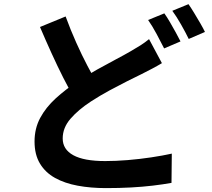

<svg xmlns="http://www.w3.org/2000/svg" viewBox="-20 -863 1040 941"><path d="M773.5 -553.5Q750.3 -539.4 725.8 -526.6Q701.4 -513.7 674.3 -500.1Q643 -485 602.7 -464.7Q562.4 -444.4 517.1 -420Q471.8 -395.5 426 -365.9Q363.8 -325.3 325.6 -281.1Q287.3 -236.9 287.3 -184.3Q287.3 -130.7 339.4 -102.2Q391.4 -73.6 495.6 -73.6Q547.3 -73.6 606 -78.4Q664.8 -83.2 721.4 -91.8Q778.1 -100.3 822 -110.1L820.5 33.3Q778.3 40.9 728.6 46.8Q678.9 52.7 621.9 55.8Q564.8 58.9 499.3 58.9Q424.8 58.9 360.9 47.1Q297 35.3 249.7 9Q202.4 -17.3 175.9 -61.2Q149.3 -105.2 149.3 -169.6Q149.3 -233.3 177 -285.1Q204.8 -336.8 252.9 -380.7Q301.1 -424.6 359.9 -463.6Q407.8 -495.1 455.3 -521.7Q502.8 -548.2 545.4 -570.7Q588.1 -593.2 618.2 -610.6Q646.4 -626.7 668.6 -640.8Q690.7 -654.9 710.5 -671.2ZM301.6 -782.3Q325.9 -715.9 353.5 -654.4Q381 -592.9 408.7 -540.1Q436.4 -487.4 459.4 -446.1L345.9 -379.4Q319 -425 290 -482.2Q261.1 -539.4 232.3 -602.8Q203.5 -666.2 176 -730.7ZM785.4 -797.5Q798.4 -779.5 813 -754.3Q827.6 -729.1 841.4 -704.1Q855.3 -679.1 864.7 -660L784.4 -625.7Q768.9 -656.7 747.5 -696.5Q726.1 -736.2 705.9 -765ZM903.8 -842.6Q917 -823.8 932.2 -798.5Q947.4 -773.3 961.8 -748.7Q976.1 -724 984.5 -706.4L905 -672.1Q889.6 -703.8 867.4 -742.9Q845.2 -782.1 824.5 -810.1Z"/></svg>

Font: Noto Sans KR Thin
Style: Regular
Weight: 100
Designer: Ryoko NISHIZUKA 西塚涼子 (kana, bopomofo & ideographs); Paul D. Hunt (Latin, Greek & Cyrillic); Sandoll Communications 산돌커뮤니
Foundry: Adobe
Version: Version 2.004-H2;hotconv 1.0.118;makeotfexe 2.5.65603